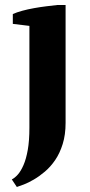

<svg xmlns="http://www.w3.org/2000/svg" viewBox="-20 -532 360 764"><path d="M97 -429 31 -437V-476Q46 -483 68 -489Q90 -495 115 -499.5Q140 -504 164.5 -507Q189 -510 207 -512H241V-43Q241 4 229.5 41Q218 78 199.5 105Q181 132 158.5 151Q136 170 114.5 182.5Q93 195 75 202Q57 209 47 212L27 182Q39 176 51 162.5Q63 149 73.5 125Q84 101 90.5 64.5Q97 28 97 -24Z"/></svg>

Font: PT Serif
Style: Bold
Weight: 700
Designer: A.Korolkova, O.Umpeleva, V.Yefimov
Foundry: ParaType Ltd
Version: Version 1.000W OFL; ttfautohint (v1.6)